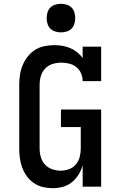

<svg xmlns="http://www.w3.org/2000/svg" viewBox="-20 -980 640 1008"><path d="M256 8Q231 8 205.5 2Q180 -4 158.5 -18.5Q137 -33 121.5 -54Q106 -75 97 -99Q88 -123 84.5 -148.5Q81 -174 81 -200V-535Q81 -561 85 -587.5Q89 -614 99 -638Q109 -662 125.5 -683Q142 -704 164 -718Q186 -732 212.5 -737.5Q239 -743 265 -743Q286 -743 307 -739.5Q328 -736 347.5 -728Q367 -720 384 -706.5Q401 -693 414 -676V-735H511V-554H414Q414 -575 405.5 -595Q397 -615 380.5 -628Q364 -641 343.5 -646Q323 -651 302 -651Q278 -651 255.5 -644Q233 -637 217 -620Q201 -603 194.5 -580.5Q188 -558 188 -535V-200Q188 -177 194.5 -155Q201 -133 216.5 -116Q232 -99 254 -91.5Q276 -84 299 -84Q321 -84 342.5 -92Q364 -100 378.5 -117Q393 -134 398.5 -156Q404 -178 404 -200V-313H300V-405H511V0H414V-113Q407 -87 392.5 -63.5Q378 -40 357 -23Q336 -6 309.5 1Q283 8 256 8ZM300 -810Q285 -810 270 -814.5Q255 -819 244.5 -829.5Q234 -840 229.5 -855Q225 -870 225 -885Q225 -900 229.5 -915Q234 -930 244.5 -940.5Q255 -951 270 -955.5Q285 -960 300 -960Q315 -960 330 -955.5Q345 -951 355.5 -940.5Q366 -930 370.5 -915Q375 -900 375 -885Q375 -870 370.5 -855Q366 -840 355.5 -829.5Q345 -819 330 -814.5Q315 -810 300 -810Z"/></svg>

Font: Iosevka Curly Slab SmBdEx
Style: Regular
Weight: 600
Width: 7
Monospace: yes
Designer: Belleve Invis
Foundry: Belleve Invis
Version: Version 11.1.0; ttfautohint (v1.8.3)